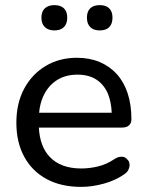

<svg xmlns="http://www.w3.org/2000/svg" viewBox="-20 -722 574 751"><path d="M298 9Q219 9 162.5 -21.5Q106 -52 75 -108.5Q44 -165 44 -242Q44 -318 74.5 -375Q105 -432 158.5 -464Q212 -496 281 -496Q330 -496 369.5 -479.5Q409 -463 437 -432Q465 -401 479.5 -356.5Q494 -312 494 -256Q494 -240 484.5 -231.5Q475 -223 457 -223H132Q136 -149 174 -109Q217 -63 298 -63Q330 -63 363.5 -71Q397 -79 428 -100Q442 -109 454 -109Q455 -109 461.5 -108.5Q468 -108 476 -100.5Q484 -93 485.5 -86.5Q487 -80 487 -76Q487 -69 482.5 -58.5Q478 -48 464 -39Q431 -16 385.5 -3.5Q340 9 298 9ZM402 -356Q386 -392 356.5 -411Q327 -430 283 -430Q235 -430 201 -407.5Q167 -385 149 -345Q136 -316 133 -281H417Q415 -324 402 -356ZM370 -603Q346 -603 333 -616Q320 -629 320 -653Q320 -677 333 -689.5Q346 -702 370 -702Q394 -702 407 -689.5Q420 -677 420 -653Q420 -629 407.5 -616Q395 -603 370 -603ZM193 -603Q169 -603 155.5 -616Q142 -629 142 -653Q142 -677 155.5 -689.5Q169 -702 193 -702Q217 -702 230 -689.5Q243 -677 243 -653Q243 -629 230 -616Q217 -603 193 -603Z"/></svg>

Font: Nunito Medium
Style: Regular
Weight: 500
Designer: Vernon Adams
Foundry: Vernon Adams
Version: Version 3.602